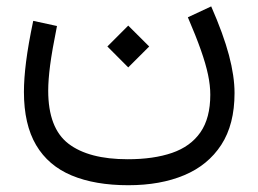

<svg xmlns="http://www.w3.org/2000/svg" viewBox="-20 -347 791 589"><path d="M309.4 -204.4 373.4 -140.2 437.7 -204.4 373.4 -268.5ZM556.3 -294Q581.1 -236.3 596.2 -193.5Q611.3 -150.7 618.2 -117.8Q625.1 -85 625.1 -56.4Q625.1 15.4 594.8 59Q564.5 102.5 507.8 122Q451.1 141.5 371.9 141.5Q252.2 141.5 190 93.8Q127.9 46.1 127.9 -68.9Q127.9 -101.2 133.7 -146.4Q139.6 -191.6 154.8 -267.2L81.9 -283Q66.6 -210 60 -157.7Q53.4 -105.4 53.4 -65.1Q53.4 34.8 90.8 98.1Q128.2 161.4 199.9 191.3Q271.6 221.2 373.7 221.2Q471.9 221.2 545 190.5Q618.1 159.9 658.8 97.3Q699.5 34.7 699.5 -61.6Q699.5 -113.1 682.4 -177.7Q665.3 -242.2 627.9 -327.4Z"/></svg>

Font: Estedad VF
Style: Regular
Weight: 100
Designer: Amin Abedi
Version: Version 7.3